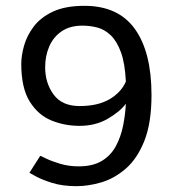

<svg xmlns="http://www.w3.org/2000/svg" viewBox="-20 -624 593 659"><path d="M118 -89Q118 -90 137 -80.5Q156 -71 186 -62Q216 -53 250 -53Q299 -53 330 -72Q361 -91 378 -123Q395 -155 402.5 -192.5Q410 -230 412 -268Q392 -241 350 -216.5Q308 -192 253 -192Q202 -192 156.5 -210.5Q111 -229 82 -275.5Q53 -322 53 -405Q53 -433 62.5 -467Q72 -501 95.5 -532.5Q119 -564 161.5 -584Q204 -604 270 -604Q386 -604 443 -524.5Q500 -445 500 -298Q500 -202 475.5 -140.5Q451 -79 411.5 -45Q372 -11 327.5 2Q283 15 243 15Q194 15 158 3.5Q122 -8 101.5 -19.5Q81 -31 81 -31ZM263 -536Q220 -536 191.5 -516.5Q163 -497 149 -464.5Q135 -432 135 -393Q135 -339 164 -299.5Q193 -260 253 -260Q316 -260 356 -283.5Q396 -307 412 -344Q409 -407 395 -445Q381 -483 360 -503Q339 -523 314 -529.5Q289 -536 263 -536Z"/></svg>

Font: Podkova VF Beta
Style: Regular
Weight: 400
Designer: Ilya Yudin
Foundry: Cyreal (www.cyreal.org)
Version: Version 2.100